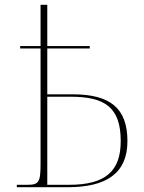

<svg xmlns="http://www.w3.org/2000/svg" viewBox="-20 -780 602 800"><path d="M50 0H263C423 0 511 -58 511 -192C511 -331 437 -387 283 -387H177V-578H354V-588H177V-760H149V-588H64V-578H149V-98C149 -21 142 -10 94 -10H50ZM268 -10H177V-377H274C417 -377 483 -333 483 -192C483 -68 421 -10 268 -10Z"/></svg>

Font: Noto Serif Display Thin
Style: Regular
Weight: 100
Designer: Monotype Design Team
Foundry: Monotype Imaging Inc.
Version: Version 2.009